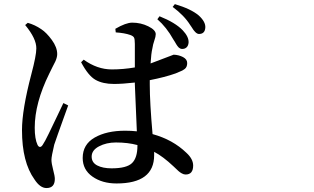

<svg xmlns="http://www.w3.org/2000/svg" viewBox="-20 -864 1540 942"><path d="M752 -769.5 762.7 -784.2Q840.8 -752.9 877 -714.8Q906.2 -683.6 905.3 -656.2Q904.3 -639.6 895 -631.3Q885.7 -623 872.1 -624Q868.2 -624 864.3 -626Q860.4 -627.9 857.4 -630.4Q854.5 -632.8 850.6 -638.2Q846.7 -643.6 844.7 -647Q842.8 -650.4 837.9 -658.7Q833 -667 830.1 -670.9Q796.9 -730.5 752 -769.5ZM291 -358.4 314.5 -346.7Q307.6 -328.1 292 -284.2Q276.4 -240.2 263.7 -205.1Q251 -169.9 246.1 -154.3Q232.4 -96.7 232.4 -80.1Q232.4 -62.5 240.7 -31.2Q249 0 249 13.7Q249 58.6 208 58.6Q176.8 58.6 149.4 16.6Q87.9 -68.4 87.9 -225.6Q87.9 -325.2 133.8 -500Q158.2 -591.8 158.2 -626Q159.2 -673.8 103.5 -741.2L116.2 -752Q151.4 -742.2 182.6 -720.7Q208 -704.1 234.4 -668Q260.7 -631.8 260.7 -598.6Q260.7 -589.8 257.8 -579.6Q254.9 -569.3 251 -561.5Q247.1 -553.7 237.8 -535.6Q228.5 -517.6 221.7 -502.9Q150.4 -358.4 150.4 -237.3Q150.4 -182.6 164.1 -153.3Q168.9 -143.6 175.8 -143.1Q182.6 -142.6 189.5 -153.3Q200.2 -168.9 218.8 -207.5Q237.3 -246.1 260.3 -293.9Q283.2 -341.8 291 -358.4ZM654.3 -149.4V-152.3Q607.4 -165 548.8 -165Q502 -165 465.8 -146Q429.7 -127 429.7 -95.7Q429.7 -66.4 457 -52.2Q484.4 -38.1 527.3 -38.1Q601.6 -38.1 627.9 -64Q654.3 -89.8 654.3 -149.4ZM718.8 -552.7 832 -595.7Q857.4 -594.7 877.9 -584Q898.4 -573.2 898.4 -554.7Q898.4 -535.2 886.7 -525.9Q875 -516.6 841.8 -503.9Q790 -485.4 714.8 -470.7V-449.2Q714.8 -361.3 728.5 -206.1Q828.1 -178.7 894.5 -114.3Q927.7 -84 927.7 -51.8Q927.7 -7.8 890.6 -7.8Q881.8 -7.8 872.1 -13.2Q862.3 -18.6 855.5 -24.9Q848.6 -31.2 831.1 -47.9Q779.3 -96.7 736.3 -119.1V-102.5Q736.3 36.1 551.8 36.1Q481.4 36.1 433.6 2.4Q385.7 -31.2 385.7 -88.9Q385.7 -155.3 444.3 -189Q502.9 -222.7 593.8 -222.7Q625 -222.7 651.4 -219.7Q641.6 -437.5 641.6 -450.2V-459Q580.1 -452.1 539.1 -452.1Q484.4 -452.1 448.7 -472.2Q413.1 -492.2 377.9 -558.6L390.6 -571.3Q457 -523.4 528.3 -523.4Q585 -523.4 641.6 -533.2V-648.4Q641.6 -672.9 637.2 -680.2Q632.8 -687.5 619.1 -692.4Q591.8 -702.1 547.9 -705.1L545.9 -722.7Q597.7 -752.9 628.9 -752.9Q670.9 -752.9 707.5 -734.9Q744.1 -716.8 744.1 -696.3Q744.1 -684.6 737.3 -665.5Q730.5 -646.5 727.5 -626Q721.7 -602.5 718.8 -552.7ZM827.1 -830.1 837.9 -843.8Q917 -820.3 955.1 -788.1Q989.3 -756.8 987.3 -728.5Q985.4 -697.3 956.1 -697.3Q953.1 -697.3 950.7 -698.2Q948.2 -699.2 945.8 -700.7Q943.4 -702.1 941.4 -703.6Q939.5 -705.1 937 -708Q934.6 -710.9 932.6 -712.9Q930.7 -714.8 927.7 -719.2Q924.8 -723.6 923.3 -726.1Q921.9 -728.5 918.5 -733.4Q915 -738.3 913.1 -741.2Q883.8 -788.1 827.1 -830.1Z"/></svg>

Font: Bpmf Zihi Serif SemiBold
Style: SemiBold
Weight: 600
Foundry: But Ko
Version: Version 1.320